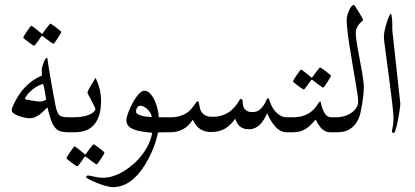

<svg xmlns="http://www.w3.org/2000/svg" viewBox="-20 -538 1687 781"><path d="M302.7 -30.8Q302.7 -24.9 302 -19.5Q301.3 -14.2 298.6 -9.8Q295.9 -5.4 290.5 -2.7Q285.2 0 275.9 0H257.8Q239.3 0 226.6 -3.7Q213.9 -7.3 204.6 -18.1Q195.3 -28.8 188 -48.6Q180.7 -68.4 172.9 -101.1Q165.5 -94.2 158 -86.7Q150.4 -79.1 141.6 -72.5Q132.8 -65.9 122.8 -61.5Q112.8 -57.1 100.1 -57.1Q94.2 -57.1 82 -59.3Q69.8 -61.5 57.9 -65.7Q45.9 -69.8 36.9 -75.9Q27.8 -82 27.8 -89.8Q27.8 -95.7 32.7 -107.2Q37.6 -118.7 44.9 -131.8Q52.2 -145 61.5 -158.2Q70.8 -171.4 79.6 -180.7Q95.7 -198.2 114.3 -210.9Q132.8 -223.6 150.9 -231Q150.4 -235.4 150.1 -240Q149.9 -244.6 149.9 -249Q149.9 -252.4 149.9 -255.6Q149.9 -258.8 150.9 -262.2Q155.3 -280.3 160.9 -291.7Q166.5 -303.2 171.9 -303.2Q172.4 -303.2 173.1 -297.9Q173.8 -292.5 175.3 -283Q176.8 -273.4 178.7 -260.7Q180.7 -248 183.1 -233.9Q186.5 -211.9 190.9 -188.5Q195.3 -165 199 -144.5Q202.6 -124 205.6 -109.6Q208.5 -95.2 210 -91.8Q212.9 -84 215.3 -78.4Q217.8 -72.8 222.4 -68.8Q227.1 -64.9 235.4 -63Q243.7 -61 257.8 -61H275.9Q285.2 -61 290.5 -58.3Q295.9 -55.7 298.6 -51.5Q301.3 -47.4 302 -42Q302.7 -36.6 302.7 -30.8ZM168 -132.8Q165.5 -146.5 162.6 -164.1Q159.7 -181.6 155.8 -196.8Q137.2 -191.4 123.3 -181.9Q109.4 -172.4 100.1 -162.8Q90.8 -153.3 85.9 -145.5Q81.1 -137.7 81.1 -136.2Q81.1 -134.8 89.1 -132.8Q97.2 -130.9 107.7 -129.2Q118.2 -127.4 127.9 -126.2Q137.7 -125 141.1 -125Q146.5 -125 154.5 -127Q162.6 -128.9 168 -132.8ZM229 -408.2Q229 -406.2 224.6 -398.4Q220.2 -390.6 214.6 -382.1Q209 -373.5 203.9 -366.7Q198.7 -359.9 196.8 -359.9Q195.8 -359.9 189.2 -364.5Q182.6 -369.1 174.8 -375Q166 -381.3 154.8 -390.1Q152.8 -392.1 151.4 -392.1Q149.9 -392.1 147.9 -390.1Q140.6 -379.4 134.8 -371.1Q129.4 -363.8 124.8 -357.9Q120.1 -352.1 118.7 -352.1Q117.2 -352.1 110.1 -356.7Q103 -361.3 95.2 -367.2Q87.4 -373 81.1 -378.4Q74.7 -383.8 74.7 -385.3Q74.7 -387.2 79.3 -394.8Q84 -402.3 89.8 -410.9Q95.7 -419.4 100.8 -426.3Q106 -433.1 106.9 -433.1Q109.4 -433.1 115.7 -428.2Q122.1 -423.3 128.9 -418Q137.2 -411.6 147 -403.3Q149.9 -400.4 151.4 -400.4Q152.8 -400.4 154.8 -404.3Q162.1 -414.6 168.5 -422.9Q173.8 -429.7 178.7 -435.8Q183.6 -441.9 184.6 -441.9Q186 -441.9 193.4 -437Q200.7 -432.1 208.5 -426Q216.3 -419.9 222.7 -414.6Q229 -409.2 229 -408.2Z M391.1 -128.9Q391.1 -91.8 382.6 -66.9Q374 -42 359.4 -27.1Q344.7 -12.2 325 -6.1Q305.2 0 282.2 0H264.2Q254.9 0 249.5 -2.7Q244.1 -5.4 241.5 -9.8Q238.8 -14.2 238 -19.5Q237.3 -24.9 237.3 -30.8Q237.3 -36.6 238 -42Q238.8 -47.4 241.5 -51.5Q244.1 -55.7 249.5 -58.3Q254.9 -61 264.2 -61H282.2Q303.2 -61 319.6 -64.5Q335.9 -67.9 347.2 -73.2Q357.4 -78.6 362.8 -84.7Q368.2 -90.8 368.2 -94.2Q368.2 -97.2 363 -107.2Q357.9 -117.2 352.1 -128.4Q346.2 -139.6 341.1 -149.2Q335.9 -158.7 335.9 -161.1Q335.9 -164.6 340.6 -173.6Q345.2 -182.6 351.1 -192.4Q356.9 -202.1 362.3 -210.7Q367.7 -219.2 369.1 -221.2Q380.4 -196.8 385.7 -174.6Q391.1 -152.3 391.1 -128.9ZM404.8 82.5Q404.8 84.5 400.4 92.3Q396 100.1 390.4 108.6Q384.8 117.2 379.6 124Q374.5 130.9 372.6 130.9Q371.6 130.9 365 126.2Q358.4 121.6 350.6 115.7Q341.8 109.4 330.6 100.6Q328.6 98.6 327.1 98.6Q325.7 98.6 323.7 100.6Q316.4 111.3 310.5 119.6Q305.2 127 300.5 132.8Q295.9 138.7 294.4 138.7Q293 138.7 285.9 134Q278.8 129.4 271 123.5Q263.2 117.7 256.8 112.3Q250.5 106.9 250.5 105.5Q250.5 103.5 255.1 95.9Q259.8 88.4 265.6 79.8Q271.5 71.3 276.6 64.5Q281.7 57.6 282.7 57.6Q285.2 57.6 291.5 62.5Q297.9 67.4 304.7 72.8Q313 79.1 322.8 87.4Q325.7 90.3 327.1 90.3Q328.6 90.3 330.6 86.4Q337.9 76.2 344.2 67.9Q349.6 61 354.5 54.9Q359.4 48.8 360.4 48.8Q361.8 48.8 369.1 53.7Q376.5 58.6 384.3 64.7Q392.1 70.8 398.4 76.2Q404.8 81.5 404.8 82.5Z M695.3 -30.8Q695.3 -24.9 694.6 -19.5Q693.8 -14.2 691.2 -9.8Q688.5 -5.4 683.1 -2.7Q677.7 0 668.5 0H649.4Q644 0 639.4 0.2Q634.8 0.5 630.9 0.5Q626.5 1 622.6 1Q619.6 17.6 612.8 39.3Q606 61 595.5 84Q585 106.9 571.5 129.4Q558.1 151.9 542.5 169.9Q516.6 198.7 491.7 210.9Q466.8 223.1 440.4 223.1Q426.3 223.1 407.2 217.5Q388.2 211.9 371.1 204.8Q354 197.8 342.3 191.4Q330.6 185.1 330.6 183.1Q330.6 180.2 332.5 178Q334.5 175.8 338.4 175.8Q341.8 175.8 347.9 177.2Q354 178.7 362.1 180.4Q370.1 182.1 379.4 183.6Q388.7 185.1 398.4 185.1Q419.4 185.1 441.2 178Q462.9 170.9 483.9 158.2Q504.9 145.5 523.9 128.4Q543 111.3 558.6 90.8Q574.2 70.3 584.7 47.9Q595.2 25.4 599.1 2Q575.7 0 556.4 -3.2Q537.1 -6.3 523.2 -12Q509.3 -17.6 501.7 -26.6Q494.1 -35.6 494.1 -49.8Q494.1 -56.2 497.6 -67.6Q501 -79.1 506.6 -92.3Q512.2 -105.5 519.5 -119.1Q526.9 -132.8 534.9 -143.8Q543 -154.8 551.3 -161.9Q559.6 -168.9 567.4 -168.9Q580.1 -168.9 590.8 -157.5Q601.6 -146 609.1 -129.4Q616.7 -112.8 621.1 -94Q625.5 -75.2 625.5 -61H668.5Q677.7 -61 683.1 -58.3Q688.5 -55.7 691.2 -51.5Q693.8 -47.4 694.6 -42Q695.3 -36.6 695.3 -30.8ZM597.2 -62Q597.2 -68.8 592.8 -76.9Q588.4 -85 581.5 -91.8Q574.7 -98.6 566.9 -103.3Q559.1 -107.9 552.2 -107.9Q542.5 -107.9 537.8 -100.3Q533.2 -92.8 533.2 -83Q533.2 -76.2 549.1 -69.6Q564.9 -63 597.2 -62Z M1191.9 -30.8Q1191.9 -24.9 1191.2 -19.5Q1190.4 -14.2 1187.7 -9.8Q1185.1 -5.4 1179.7 -2.7Q1174.3 0 1165 0H1147Q1121.1 0 1101.1 -21.7Q1081.1 -43.5 1066.9 -77.1Q1060.1 -63 1053 -51.3Q1045.9 -39.6 1036.9 -30.8Q1027.8 -22 1016.8 -17.1Q1005.9 -12.2 992.2 -12.2Q979 -12.2 970 -15.6Q960.9 -19 954.6 -24.9Q948.2 -30.8 944.1 -38.6Q939.9 -46.4 937 -55.2Q918.5 -29.3 895.8 -15.1Q873 -1 836.9 -1Q813.5 -1 795.2 -12.5Q776.9 -23.9 764.2 -50.8Q745.6 -22.9 722.7 -11.5Q699.7 0 674.3 0H656.2Q647 0 641.6 -2.7Q636.2 -5.4 633.5 -9.8Q630.9 -14.2 630.1 -19.5Q629.4 -24.9 629.4 -30.8Q629.4 -36.6 630.1 -42Q630.9 -47.4 633.5 -51.5Q636.2 -55.7 641.6 -58.3Q647 -61 656.2 -61H674.3Q695.8 -61 711.4 -65.9Q727.1 -70.8 738.3 -77.9Q749.5 -85 756.8 -93.5Q764.2 -102.1 769.3 -109.1Q774.4 -116.2 777.8 -121.1Q781.2 -126 784.2 -126Q787.6 -126 788.6 -121.3Q789.6 -116.7 790.8 -109.6Q792 -102.5 794.2 -94.5Q796.4 -86.4 802 -79.3Q807.6 -72.3 817.6 -67.6Q827.6 -63 844.2 -63Q866.2 -63 882.8 -68.4Q899.4 -73.7 911.4 -82Q923.3 -90.3 931.6 -99.6Q939.9 -108.9 945.6 -117.2Q951.2 -125.5 954.3 -130.9Q957.5 -136.2 960 -136.2Q961.4 -136.2 964.4 -133.3Q967.3 -130.4 967.3 -123Q967.3 -116.2 968.8 -108.9Q970.2 -101.6 974.6 -95.7Q979 -89.8 986.6 -85.9Q994.1 -82 1006.3 -82Q1023.9 -82 1034.9 -90.8Q1045.9 -99.6 1052.7 -110.1Q1059.6 -120.6 1063 -129.4Q1066.4 -138.2 1069.3 -138.2Q1072.3 -138.2 1073.7 -135.5Q1075.2 -132.8 1077.1 -127Q1079.6 -118.7 1085 -107.4Q1090.3 -96.2 1098.9 -85.9Q1107.4 -75.7 1119.4 -68.4Q1131.3 -61 1147 -61H1165Q1174.3 -61 1179.7 -58.3Q1185.1 -55.7 1187.7 -51.5Q1190.4 -47.4 1191.2 -42Q1191.9 -36.6 1191.9 -30.8Z M1372.1 -30.8Q1372.1 -24.9 1371.3 -19.5Q1370.6 -14.2 1367.9 -9.8Q1365.2 -5.4 1359.9 -2.7Q1354.5 0 1345.2 0H1326.2Q1312.5 0 1303.2 -4.4Q1293.9 -8.8 1286.1 -17.1Q1280.8 -22.9 1274.4 -33Q1268.1 -43 1264.2 -51.8Q1255.4 -42 1246.6 -32.7Q1237.8 -23.4 1227.1 -16.1Q1216.3 -8.8 1202.9 -4.4Q1189.5 0 1171.4 0H1153.3Q1144 0 1138.7 -2.7Q1133.3 -5.4 1130.6 -9.8Q1127.9 -14.2 1127.2 -19.5Q1126.5 -24.9 1126.5 -30.8Q1126.5 -36.6 1127.2 -42Q1127.9 -47.4 1130.6 -51.5Q1133.3 -55.7 1138.7 -58.3Q1144 -61 1153.3 -61H1171.4Q1193.4 -61 1209.5 -65.7Q1225.6 -70.3 1237.1 -77.6Q1248.5 -85 1256.1 -93Q1263.7 -101.1 1268.6 -108.4Q1273.4 -115.7 1276.6 -120.4Q1279.8 -125 1282.2 -125Q1285.2 -125 1286.1 -116.7Q1287.1 -108.4 1291 -98.1Q1293 -92.3 1296.1 -85.7Q1299.3 -79.1 1303.5 -73.5Q1307.6 -67.9 1313.2 -64.5Q1318.8 -61 1326.2 -61H1345.2Q1354.5 -61 1359.9 -58.3Q1365.2 -55.7 1367.9 -51.5Q1370.6 -47.4 1371.3 -42Q1372.1 -36.6 1372.1 -30.8ZM1326.2 -230Q1326.2 -228 1321.8 -220.2Q1317.4 -212.4 1311.8 -203.9Q1306.2 -195.3 1301 -188.5Q1295.9 -181.6 1293.9 -181.6Q1293 -181.6 1286.4 -186.3Q1279.8 -190.9 1272 -196.8Q1263.2 -203.1 1252 -211.9Q1250 -213.9 1248.5 -213.9Q1247.1 -213.9 1245.1 -211.9Q1237.8 -201.2 1231.9 -192.9Q1226.6 -185.5 1221.9 -179.7Q1217.3 -173.8 1215.8 -173.8Q1214.4 -173.8 1207.3 -178.5Q1200.2 -183.1 1192.4 -189Q1184.6 -194.8 1178.2 -200.2Q1171.9 -205.6 1171.9 -207Q1171.9 -209 1176.5 -216.6Q1181.2 -224.1 1187 -232.7Q1192.9 -241.2 1198 -248Q1203.1 -254.9 1204.1 -254.9Q1206.5 -254.9 1212.9 -250Q1219.2 -245.1 1226.1 -239.7Q1234.4 -233.4 1244.1 -225.1Q1247.1 -222.2 1248.5 -222.2Q1250 -222.2 1252 -226.1Q1259.3 -236.3 1265.6 -244.6Q1271 -251.5 1275.9 -257.6Q1280.8 -263.7 1281.7 -263.7Q1283.2 -263.7 1290.5 -258.8Q1297.9 -253.9 1305.7 -247.8Q1313.5 -241.7 1319.8 -236.3Q1326.2 -231 1326.2 -230Z M1460 -181.2Q1460 -173.8 1459.2 -164.3Q1458.5 -154.8 1457.3 -145Q1456.1 -135.3 1454.6 -126Q1453.1 -116.7 1452.1 -109.4Q1449.7 -95.2 1445.6 -76.4Q1441.4 -57.6 1430.9 -40.8Q1420.4 -23.9 1401.6 -12Q1382.8 0 1350.6 0H1332.5Q1323.2 0 1317.9 -2.7Q1312.5 -5.4 1309.8 -9.8Q1307.1 -14.2 1306.4 -19.5Q1305.7 -24.9 1305.7 -30.8Q1305.7 -36.6 1306.4 -42Q1307.1 -47.4 1309.8 -51.5Q1312.5 -55.7 1317.9 -58.3Q1323.2 -61 1332.5 -61H1350.6Q1363.8 -61 1379.2 -65.2Q1394.5 -69.3 1407.2 -77.6Q1419.9 -85.9 1428.5 -98.1Q1437 -110.4 1437 -126Q1437 -135.3 1433.6 -158.4Q1430.2 -181.6 1424.8 -212.4Q1419.4 -243.2 1413.6 -278.6Q1407.7 -314 1402.3 -347.7Q1397 -381.3 1393.6 -410.4Q1390.1 -439.5 1390.1 -458Q1390.1 -465.3 1392.8 -475.6Q1395.5 -485.8 1399.7 -495.4Q1403.8 -504.9 1409.2 -511.5Q1414.6 -518.1 1420.4 -518.1Q1420.9 -518.1 1427 -509Q1433.1 -500 1439.7 -488.8Q1446.3 -477.5 1451.9 -467.8Q1457.5 -458 1457.5 -457Q1457.5 -456.1 1452.9 -452.1Q1448.2 -448.2 1442.4 -441.7Q1436.5 -435.1 1431.9 -425.8Q1427.2 -416.5 1427.2 -404.8Q1427.2 -391.6 1429.7 -374Q1432.1 -356.4 1435.8 -336.2Q1439.5 -315.9 1443.6 -294.2Q1447.8 -272.5 1451.4 -252Q1455.1 -231.4 1457.5 -213.1Q1460 -194.8 1460 -181.2Z M1608.4 -116.2Q1608.4 -112.3 1607.2 -101.8Q1606 -91.3 1603.8 -78.1Q1601.6 -64.9 1598.9 -50.5Q1596.2 -36.1 1593.3 -24.4Q1590.3 -12.7 1587.4 -4.9Q1584.5 2.9 1582.5 2.9Q1574.2 2.9 1574.2 -4.9Q1574.2 -7.3 1577.4 -21.2Q1580.6 -35.2 1580.6 -57.1Q1580.6 -70.8 1577.6 -98.6Q1574.7 -126.5 1570.3 -161.1Q1565.9 -195.8 1561 -232.9Q1556.2 -270 1551.8 -302.2Q1547.4 -334.5 1544.4 -357.9Q1541.5 -381.3 1541.5 -388.2Q1541.5 -399.4 1544.9 -415.3Q1548.3 -431.2 1553 -445.8Q1557.6 -460.4 1562.5 -471.2Q1567.4 -481.9 1570.3 -482.9Q1571.3 -481.4 1572.3 -476.6Q1573.2 -471.7 1574 -465.8Q1574.7 -460 1575.2 -453.9Q1575.7 -447.8 1575.7 -443.8V-416L1608.4 -116.2Z"/></svg>

Font: Scheherazade
Style: Regular
Weight: 400
Designer: SIL International
Foundry: SIL International
Version: Version 2.100 (build 932/914)